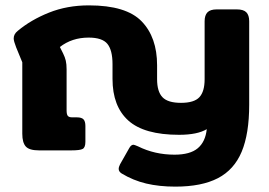

<svg xmlns="http://www.w3.org/2000/svg" viewBox="-20 -560 1000 715"><path d="M433 86Q422 79 422 69Q422 62 427 52L461 -8Q468 -21 477 -21Q480 -21 494 -15Q556 16 630 16Q688 16 716.5 -8Q745 -32 750 -79Q715 -58 647 -58Q517 -58 458 -111Q399 -164 399 -266V-321Q399 -373 380 -396.5Q361 -420 310 -420Q248 -420 203 -385L215 -361Q222 -347 225 -334Q228 -321 228 -302V-149Q228 -134 232.5 -128.5Q237 -123 249 -123H266Q284 -123 291 -115.5Q298 -108 298 -91V-32Q298 -11 288 -5.5Q278 0 246 0H125Q89 0 76 -14.5Q63 -29 63 -62V-328L40 -384Q31 -407 31 -417Q31 -433 46 -445Q95 -486 162.5 -513Q230 -540 311 -540Q450 -540 507.5 -480.5Q565 -421 565 -317V-265Q565 -219 585 -198Q605 -177 654 -177Q703 -177 722.5 -198Q742 -219 742 -265V-481Q742 -503 752.5 -514Q763 -525 787 -525H862Q887 -525 897.5 -514Q908 -503 908 -481V-170Q908 -62 880 5Q852 72 791.5 103.5Q731 135 633 135Q573 135 524.5 123.5Q476 112 433 86Z"/></svg>

Font: Mitr Medium
Style: Regular
Weight: 500
Designer: Thanarat Vachiruckul
Foundry: Cadson Demak
Version: Version 1.003